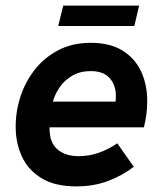

<svg xmlns="http://www.w3.org/2000/svg" viewBox="-20 -656 583 686"><path d="M253 10Q176 10 128 -19.5Q80 -49 58 -97.5Q36 -146 36 -203Q36 -259 53.5 -312Q71 -365 105 -408Q139 -451 189 -477Q239 -503 304 -503Q373 -503 417.5 -475.5Q462 -448 484 -401Q506 -354 506 -295Q506 -270 503 -247Q500 -224 494 -201H157Q157 -195 157 -190Q157 -185 158 -180Q162 -139 190 -118.5Q218 -98 261 -98Q298 -98 332.5 -110Q367 -122 399 -144L458 -60Q416 -28 365 -9Q314 10 253 10ZM389 -270Q392 -283 393 -293Q394 -303 394 -315Q394 -337 385 -357Q376 -377 356.5 -389.5Q337 -402 304 -402Q266 -402 238 -385.5Q210 -369 193 -344Q176 -319 169 -293H430ZM188 -563 206 -636H477L460 -563Z"/></svg>

Font: Hanken Grotesk
Style: Bold Italic
Weight: 700
Italic angle: -8°
Designer: Alfredo Marco Pradil
Foundry: Hanken Design Co.
Version: Version 3.013